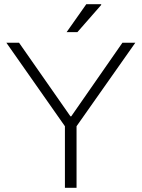

<svg xmlns="http://www.w3.org/2000/svg" viewBox="-20 -888 670 908"><path d="M287 0V-291L10 -686H70L313 -338H317L559 -686H620L342 -291V0ZM295 -736 388 -868H458L459 -865L346 -736Z"/></svg>

Font: Archivo Thin
Style: Regular
Weight: 250
Designer: Hector Gatti
Foundry: Omnibus-Type
Version: Version 2.001